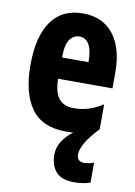

<svg xmlns="http://www.w3.org/2000/svg" viewBox="-89 -615 643 914"><g transform="rotate(10 232.5 -158.5)"><path d="M330 107Q330 125 339.5 133.5Q349 142 364 142Q374 142 389.5 139Q405 136 412 132V229Q396 235 374.5 238Q353 241 334 241Q273 241 246 210Q219 179 219 128Q219 93 238 63Q257 33 289 9Q272 10 255 10Q138 10 85.5 -64.5Q33 -139 33 -272Q33 -411 85 -484.5Q137 -558 238 -558Q333 -558 385 -492Q437 -426 437 -310V-231H174Q175 -166 199 -136Q223 -106 271 -106Q308 -106 341 -116Q374 -126 411 -149V-29Q366 19 348 51.5Q330 84 330 107ZM239 -447Q212 -447 193.5 -421.5Q175 -396 175 -334H303Q303 -447 239 -447Z"/></g></svg>

Font: Noto Sans Gujarati ExtraCondensed ExtraBold
Style: Regular
Weight: 800
Width: 2
Designer: Jelle Bosma - Monotype Design Team, Universal Thirst
Foundry: Monotype Imaging Inc.
Version: Version 2.106; ttfautohint (v1.8.4.7-5d5b)